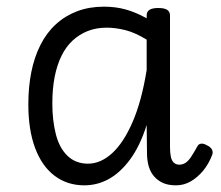

<svg xmlns="http://www.w3.org/2000/svg" viewBox="-20 -539 662 576"><path d="M233 17Q182 17 144 -11.5Q106 -40 85.5 -94.5Q65 -149 65 -226Q65 -278 74 -323Q83 -368 101.5 -404.5Q120 -441 148 -466.5Q176 -492 212 -505.5Q248 -519 292 -519Q327 -519 357.5 -510.5Q388 -502 420 -484V-493Q420 -504 428.5 -509.5Q437 -515 455 -515Q473 -515 481.5 -509.5Q490 -504 490 -493V-99Q490 -81 492.5 -69Q495 -57 501.5 -51Q508 -45 518 -45Q528 -45 536.5 -50.5Q545 -56 553 -68Q561 -80 571 -98Q575 -107 583 -108Q591 -109 601 -103Q612 -98 616 -90Q620 -82 616 -73Q606 -47 589.5 -27Q573 -7 552.5 5Q532 17 508 17Q486 17 470.5 10.5Q455 4 443.5 -8.5Q432 -21 426.5 -39Q421 -57 421 -80Q421 -100 420.5 -121Q420 -142 420 -164Q400 -101 370.5 -61Q341 -21 306.5 -2Q272 17 233 17ZM137 -228Q137 -178 147.5 -136.5Q158 -95 182.5 -71.5Q207 -48 244 -48Q282 -48 316.5 -79.5Q351 -111 378 -173.5Q405 -236 420 -329V-420Q386 -441 356.5 -448.5Q327 -456 300 -456Q269 -456 243.5 -446Q218 -436 198 -417.5Q178 -399 164.5 -371.5Q151 -344 144 -308.5Q137 -273 137 -228Z"/></svg>

Font: Playwrite GB S Light
Style: Regular
Weight: 300
Designer: Veronika Burian, José Scaglione
Foundry: TypeTogether
Version: Version 1.002